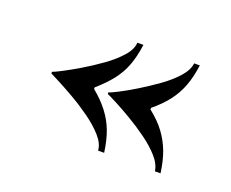

<svg xmlns="http://www.w3.org/2000/svg" viewBox="-59 -530 540 448"><g transform="rotate(20 211.5 -306.0)"><path d="M52 -308V-306H158V-308Q180 -327 195 -346Q210 -365 218.5 -387.5Q227 -410 231 -440H216Q215 -423 199.5 -405.5Q184 -388 161 -371.5Q138 -355 114.5 -341Q91 -327 73.5 -318Q56 -309 52 -308ZM52 -304Q56 -302 73.5 -293Q91 -284 114.5 -270.5Q138 -257 161 -240.5Q184 -224 199.5 -206.5Q215 -189 216 -172H231Q227 -202 218.5 -224.5Q210 -247 195 -266.5Q180 -286 158 -304V-306H52ZM192 -308V-306H298V-308Q321 -327 335.5 -346Q350 -365 358.5 -387.5Q367 -410 371 -440H357Q355 -423 339.5 -405.5Q324 -388 301 -371.5Q278 -355 255 -341Q232 -327 214.5 -318Q197 -309 192 -308ZM192 -304Q197 -302 214.5 -293Q232 -284 255 -270.5Q278 -257 301 -240.5Q324 -224 339.5 -206.5Q355 -189 357 -172H371Q367 -202 358.5 -224.5Q350 -247 335.5 -266.5Q321 -286 298 -304V-306H192Z"/></g></svg>

Font: Emberly Black
Style: Regular
Weight: 900
Designer: Rajesh Rajput
Foundry: Rajesh Rajput
Version: Version 1.000